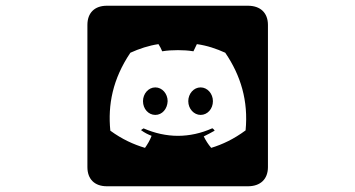

<svg xmlns="http://www.w3.org/2000/svg" viewBox="-20 -635 1240 670"><path d="M766 -451C820 -372 847 -283 837 -180C795 -149 756 -131 717 -119C706 -132 698 -145 691 -159C705 -166 717 -172 729 -179C727 -183 724 -185 722 -187C721 -187 721 -187 720 -187C682 -170 641 -161 601 -161C561 -161 520 -170 481 -187C477 -185 475 -183 472 -181C484 -172 496 -166 509 -161C503 -145 495 -132 486 -119C446 -131 406 -149 365 -179C356 -269 373 -359 435 -451C466 -465 499 -476 533 -481C538 -473 543 -464 546 -456C564 -459 582 -460 601 -460C619 -460 637 -459 655 -456C659 -464 663 -473 667 -481C703 -476 735 -465 766 -451ZM522 -234C546 -234 564 -255 565 -282C565 -308 546 -330 522 -330C498 -330 479 -308 479 -282C479 -255 498 -234 522 -234ZM915 -548C915 -590 889 -615 845 -615H353C310 -615 285 -590 285 -548V-52C285 -10 310 15 353 15H845C889 15 915 -10 915 -52ZM680 -234C704 -234 723 -255 723 -282C723 -308 704 -330 680 -330C656 -330 637 -308 637 -282C637 -255 657 -234 680 -234Z"/></svg>

Font: CryptoKit 1.4
Style: Regular
Weight: 400
Monospace: yes
Designer: Oceane Juvin
Foundry: http://www.head-geneve.ch
Version: Version 1.000